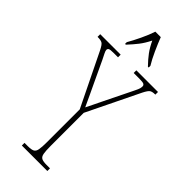

<svg xmlns="http://www.w3.org/2000/svg" viewBox="-302 -977 1022 1022"><g transform="rotate(45 209.5 -465.5)"><path d="M116 0V-20H142Q167 -20 179 -26Q191 -32 194.5 -51Q198 -70 198 -108V-354L53 -651Q38 -682 27 -688Q16 -694 -6 -694H-8V-714H146V-694H115Q87 -694 80.5 -690Q74 -686 74 -678Q74 -671 80.5 -658Q87 -645 97 -625L151 -510Q167 -477 181.5 -445.5Q196 -414 211 -382Q219 -397 229.5 -419.5Q240 -442 256 -474L333 -631Q344 -653 346 -661.5Q348 -670 348 -677Q348 -685 341 -689.5Q334 -694 307 -694H264V-714H427V-694H425Q406 -694 395.5 -688Q385 -682 370 -652L226 -356V-108Q226 -70 229.5 -51Q233 -32 245 -26Q257 -20 282 -20H308V0ZM122 -784Q139 -813 159 -855Q179 -897 190 -931H231Q244 -897 263 -855Q282 -813 300 -784V-771H294Q266 -800 247.5 -825Q229 -850 212 -886Q194 -850 174.5 -825Q155 -800 128 -771H122Z"/></g></svg>

Font: Noto Serif Khmer ExtraCondensed Thin
Style: Regular
Weight: 100
Width: 2
Designer: Danh Hong and the Monotype Design Team
Foundry: Monotype Imaging Inc.
Version: Version 2.004; ttfautohint (v1.8.4.7-5d5b)